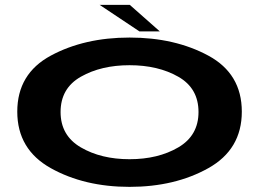

<svg xmlns="http://www.w3.org/2000/svg" viewBox="-20 -742 1059 767"><path d="M497.5 4.5Q678.5 4.5 812.2 -70.2Q946 -145 946 -296Q946 -447.5 812.2 -519.8Q678.5 -592 497.5 -592Q317 -592 183 -519.8Q49 -447.5 49 -296Q49 -145 183 -70.2Q317 4.5 497.5 4.5ZM497.5 -106Q384 -106 303 -153.2Q222 -200.5 222 -294.5Q222 -389.5 303 -435.5Q384 -481.5 497.5 -481.5Q611.5 -481.5 692.2 -435.5Q773 -389.5 773 -294.5Q773 -200.5 692.2 -153.2Q611.5 -106 497.5 -106ZM537 -616.5H618.5L498.5 -722.5H378Z"/></svg>

Font: Anybody ExtraExpanded SemiBold
Style: Regular
Weight: 600
Width: 8
Version: Version 1.113;gftools[0.9.25]